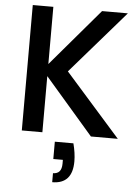

<svg xmlns="http://www.w3.org/2000/svg" viewBox="-63 -742 758 1060"><g transform="rotate(5 316.5 -212.5)"><path d="M75 -695V0H189V-311L458 0H607L300 -347L602 -695H459L189 -378V-695ZM262 142H315V163C315 201 299 220 267 220V270C342 270 379 228 379 145C379 114 374 81 365 46H262Z"/></g></svg>

Font: Poppins Medium
Style: Regular
Weight: 500
Designer: Ninad Kale (Devanagari), Jonny Pinhorn (Latin)
Foundry: Indian Type Foundry
Version: 4.004